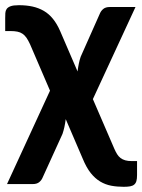

<svg xmlns="http://www.w3.org/2000/svg" viewBox="-21 -543 548 739"><path d="M506.5 77V130.5Q506.5 145 504 153.8Q501.5 162.5 495.5 167.5Q489.5 172.5 479.8 174.2Q470 176 455 176Q429.5 176 407 171.8Q384.5 167.5 364.8 155.8Q345 144 328.2 123Q311.5 102 297.5 68L232 -84.5Q230 -68.5 226.8 -53.8Q223.5 -39 219.5 -27.5L143 140.5Q139 150.5 130 158Q121 165.5 105 165.5H6L171.5 -194L94.5 -373Q87.5 -388 80.8 -397.8Q74 -407.5 65.5 -413.2Q57 -419 45.8 -421.2Q34.5 -423.5 18.5 -423.5H-1V-473Q-1 -483.5 -0.5 -492.5Q0 -501.5 4.5 -508.2Q9 -515 19.8 -519Q30.5 -523 52 -523Q80.5 -523 104.2 -517.8Q128 -512.5 147.8 -501Q167.5 -489.5 183 -470.2Q198.5 -451 210.5 -423.5L277.5 -268Q279.5 -284 282.5 -298.5Q285.5 -313 289.5 -324.5L363.5 -491Q367.5 -501 376.5 -508.5Q385.5 -516 401.5 -516H500.5L336.5 -161.5L419 29.5Q424 41 429.5 50Q435 59 442.8 65Q450.5 71 461 74Q471.5 77 486 77Z"/></svg>

Font: Lato
Style: Regular
Weight: 800
Designer: Lukasz Dziedzic with Adam Twardoch and Botio Nikoltchev
Foundry: tyPoland Lukasz Dziedzic
Version: Version 2.015; 2015-08-06; http://www.latofonts.com/; ttfaut